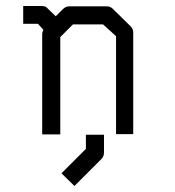

<svg xmlns="http://www.w3.org/2000/svg" viewBox="-20 -496 580 637"><path d="M165 -442 189 -466Q198 -475 210 -475H334Q346 -475 354 -467L413 -409Q422 -400 422 -388V-51H365V-376L322 -415H222L180 -373V-50H120V-385Q120 -387 124 -397L106 -417H57V-476H120Q132 -476 139 -467ZM265 -49H325V10Q325 23 317 31L227 121L184 79L265 -2Z"/></svg>

Font: 3270 Nerd Font Mono
Style: Regular
Weight: 400
Monospace: yes
Version: Version 3.0.1;Nerd Fonts 3.0.0